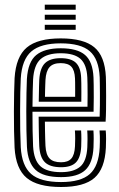

<svg xmlns="http://www.w3.org/2000/svg" viewBox="-20 -769 495 799"><path d="M234.2 9.2Q136.4 9.2 91.2 -28.5Q45.9 -66.2 40.7 -154.1Q39.2 -183.7 38.5 -223.5Q37.8 -263.4 37.9 -305.4Q38 -347.4 38.8 -384.1Q39.6 -420.9 40.7 -444.1Q46.4 -533.3 91.5 -571.3Q136.5 -609.2 232.6 -609.2Q327.7 -609.2 372.1 -572.6Q416.5 -536 420.6 -448.8Q420.9 -441.1 421.2 -419.6Q421.4 -398.1 421.6 -369.8Q421.7 -341.6 421.3 -313Q420.9 -284.4 419.5 -262.7H166.8Q167 -242.3 167.3 -224.6Q167.5 -206.9 168.1 -191.5Q168.6 -176.2 169.2 -162.3Q171.1 -125.5 186.3 -109.6Q201.4 -93.7 234.2 -93.7Q262.8 -93.7 276.5 -108.9Q290.3 -124.2 292.1 -160.3Q292.7 -174.3 292.9 -191.9Q293 -209.4 291.7 -226H317.5Q318.7 -209.4 318.6 -190.9Q318.4 -172.5 317.9 -159.2Q315.6 -113.1 296 -93.1Q276.4 -73.1 234.2 -73.1Q188.4 -73.1 167.2 -93.5Q146 -113.9 143.4 -160.8Q142.6 -178.3 142.1 -198.3Q141.5 -218.3 141.3 -239.9Q141 -261.4 140.8 -283.4H394.7Q395.6 -306.8 395.7 -332.5Q395.9 -358.2 395.8 -381.7Q395.7 -405.3 395.4 -422.8Q395.2 -440.4 394.9 -447.5Q391.3 -523.2 353.6 -555.9Q316 -588.6 232.6 -588.6Q149.7 -588.6 110.5 -555Q71.2 -521.3 66.4 -442.6Q65.3 -421.6 64.5 -385.8Q63.8 -350 63.7 -308.1Q63.6 -266.3 64.2 -226.1Q64.9 -185.9 66.4 -156.2Q70.8 -79.4 109.3 -45.4Q147.8 -11.4 234.2 -11.4Q316.3 -11.4 353.7 -44.8Q391.1 -78.2 394.9 -155.4Q395.4 -165.7 395.6 -178.1Q395.8 -190.5 395.5 -203Q395.2 -215.5 394.2 -226H420Q421.5 -210.2 421.4 -190.7Q421.4 -171.2 420.6 -154.4Q416.4 -66.7 373.1 -28.7Q329.8 9.2 234.2 9.2ZM234.2 -31.9Q160.3 -31.9 128.1 -61.9Q95.8 -91.8 92.1 -157.5Q90.7 -185.9 90 -225.3Q89.4 -264.6 89.4 -306.1Q89.5 -347.6 90.2 -383.3Q90.8 -419 91.9 -440.2Q96.4 -511.9 130.9 -540Q165.4 -568.1 232.6 -568.1Q302 -568.1 334 -540.2Q366.1 -512.4 369.1 -446.9Q369.6 -438.4 369.9 -415.4Q370.2 -392.5 370.2 -362.8Q370.1 -333.1 369.4 -304.1H115.1Q115.1 -262.3 115.7 -224.4Q116.4 -186.4 117.7 -160Q121.1 -102 148.2 -77.3Q175.3 -52.6 234.2 -52.6Q286.4 -52.6 313.5 -75.3Q340.5 -98 343.4 -156.7Q344.2 -172.1 344.2 -190.2Q344.3 -208.4 343 -226H368.8Q370 -209 369.9 -190.9Q369.9 -172.7 369.1 -156.1Q366 -89.8 334.6 -60.9Q303.3 -31.9 234.2 -31.9ZM115.2 -324.8H344.1Q344.6 -350.1 344.5 -374.5Q344.5 -398.9 344.2 -418Q343.9 -437.2 343.4 -446.1Q341 -500.2 315.1 -523.8Q289.1 -547.4 232.6 -547.4Q176.3 -547.4 148.8 -522.9Q121.3 -498.4 117.7 -438.6Q116.7 -420 116.1 -389Q115.5 -358 115.2 -324.8ZM141.2 -345.5Q141.4 -357.6 141.8 -375.4Q142.1 -393.2 142.5 -410.4Q143 -427.5 143.4 -437.3Q146.4 -486.5 167.8 -506.7Q189.2 -526.9 232.6 -526.9Q275.6 -526.9 295.7 -507.9Q315.7 -488.9 317.7 -445.6Q318.2 -437.2 318.4 -421.1Q318.5 -405 318.6 -385.3Q318.7 -365.5 318.4 -345.5ZM167.1 -366.2H292.7Q292.9 -382.6 292.8 -398.6Q292.7 -414.6 292.6 -426.8Q292.4 -439 292.1 -443.2Q290.6 -476.5 276.9 -491.4Q263.2 -506.3 232.6 -506.3Q200.8 -506.3 186.1 -489.6Q171.3 -472.9 169.2 -436.2Q168.8 -425.4 168.3 -414.4Q167.9 -403.3 167.6 -391.5Q167.4 -379.7 167.1 -366.2ZM166.3 -728.6V-749.5H295V-728.6ZM166.3 -645V-665.9H295V-645ZM166.3 -686.8V-707.7H295V-686.8Z"/></svg>

Font: Big Shoulders Inline Text SC Thin
Style: Regular
Weight: 100
Designer: Patric King
Foundry: XO Type Co
Version: Version 2.002